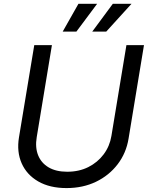

<svg xmlns="http://www.w3.org/2000/svg" viewBox="-20 -961 770 993"><path d="M324.2 11.7Q237.3 11.7 177.7 -22.7Q118.2 -57.1 92 -116.5Q65.9 -175.8 78.1 -250.5L157.2 -727.5H248.5L169.9 -251.5Q161.1 -198.2 177.2 -158Q193.4 -117.7 231.7 -95.2Q270 -72.8 327.6 -72.8Q388.7 -72.8 436.8 -96.9Q484.9 -121.1 516.1 -162.8Q547.4 -204.6 556.2 -257.8L633.8 -727.5H724.6L645 -244.6Q632.8 -169.4 588.6 -111.6Q544.4 -53.7 476.6 -21Q408.7 11.7 324.2 11.7ZM375 -797.4H304.2L385.7 -941.4H482.4ZM529.3 -797.4H457L563.5 -941.4H660.2Z"/></svg>

Font: Inter 20pt
Style: Italic
Weight: 400
Italic angle: -9.3988°
Version: Version 4.001;git-66647c0bb